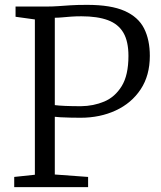

<svg xmlns="http://www.w3.org/2000/svg" viewBox="-20 -770 664 790"><path d="M123.5 -51V-690L44 -701V-743H164.5Q197.5 -743 220.5 -744.8Q243.5 -746.5 269.8 -748.2Q296 -750 338.5 -750Q436.5 -750 492.8 -725Q549 -700 572.8 -653Q596.5 -606 596.5 -540Q596.5 -459.5 558.8 -402.5Q521 -345.5 456.2 -315.5Q391.5 -285.5 311.5 -285.5Q292.5 -285.5 269.5 -286Q246.5 -286.5 228.5 -287.5Q210.5 -288.5 205.5 -289.5V-52L342.5 -42V0H38.5V-42ZM205.5 -337.5Q220 -335.5 248.2 -334.2Q276.5 -333 313 -333Q364.5 -333.5 409 -352.2Q453.5 -371 481 -416Q508.5 -461 508.5 -540Q508.5 -599.5 487.8 -635.2Q467 -671 424 -687Q381 -703 314.5 -703Q291 -703 271.2 -701.5Q251.5 -700 235.5 -698.5Q219.5 -697 205.5 -697Z"/></svg>

Font: Merriweather 24pt Light
Style: Regular
Weight: 300
Designer: Eben Sorkin
Foundry: Eben Sorkin
Version: Version 2.100